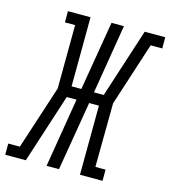

<svg xmlns="http://www.w3.org/2000/svg" viewBox="-150 -823 808 911"><g transform="rotate(15 254.5 -367.5)"><path d="M-40 0V-55H17L119 -368L121 -680H71V-735H182L180 -395H228L285 -735H346L290 -395H338L448 -735H549V-680H492L391 -368L388 -55H438V0H327L329 -340H281L224 0H163L219 -340H171L61 0Z"/></g></svg>

Font: Iosevka Slab Light
Style: Italic
Weight: 300
Italic angle: -9°
Monospace: yes
Designer: Belleve Invis
Foundry: Belleve Invis
Version: Version 11.1.1; ttfautohint (v1.8.3)